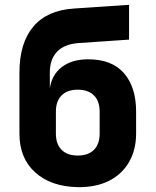

<svg xmlns="http://www.w3.org/2000/svg" viewBox="-20 -760 640 790"><path d="M300 10Q190 8 125 -50.5Q60 -109 60 -210V-461Q60 -583 117 -650.5Q174 -718 285 -725L511 -740V-597L305 -583Q246 -579 215.5 -548Q185 -517 185 -461V-397Q194 -454 235.5 -485Q277 -516 343 -516Q440 -516 490 -459Q540 -402 540 -301V-210Q540 -143 510.5 -92.5Q481 -42 427.5 -15.5Q374 11 300 10ZM300 -120Q343 -120 366.5 -143.5Q390 -167 390 -210V-301Q390 -344 366.5 -367.5Q343 -391 300 -391Q257 -391 233.5 -367.5Q210 -344 210 -301V-210Q210 -167 233.5 -143.5Q257 -120 300 -120Z"/></svg>

Font: JetBrains Mono NL ExtraBold
Style: Regular
Weight: 800
Designer: Philipp Nurullin, Konstantin Bulenkov
Foundry: JetBrains
Version: Version 2.304; ttfautohint (v1.8.4.7-5d5b)